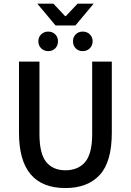

<svg xmlns="http://www.w3.org/2000/svg" viewBox="-20 -979 689 1012"><path d="M324.7 -81.5Q391.6 -81.5 428.7 -125Q465.8 -168.5 465.8 -272V-654.3H569.3V-278.8Q569.3 -125.5 505.4 -56.6Q441.4 12.2 324.7 12.2Q80.1 12.2 80.1 -278.8V-654.3H188V-272Q188 -168.9 223.6 -125.2Q259.3 -81.5 324.7 -81.5ZM176.8 -959.5H261.7L323.2 -894H327.1L388.7 -959.5H473.6L377.4 -844.7H272.9ZM285.6 -761.7Q285.6 -738.8 271.2 -724.1Q256.8 -709.5 234.4 -709.5Q211.9 -709.5 197 -724.4Q182.1 -739.3 182.1 -761.7Q182.1 -783.2 197 -797.9Q211.9 -812.5 234.4 -812.5Q256.3 -812.5 271 -798.1Q285.6 -783.7 285.6 -761.7ZM468.3 -761.7Q468.3 -739.3 453.4 -724.4Q438.5 -709.5 416 -709.5Q393.6 -709.5 379.2 -724.1Q364.7 -738.8 364.7 -761.7Q364.7 -783.7 379.2 -798.1Q393.6 -812.5 416 -812.5Q438.5 -812.5 453.4 -797.9Q468.3 -783.2 468.3 -761.7Z"/></svg>

Font: Varta
Style: Bold
Weight: 700
Designer: Joana Correia, Viktoriya Grabowska, Eben Sorkin
Foundry: Sorkin Type
Version: Version 1.002; ttfautohint (v1.3) -l 8 -r 24 -G 200 -x 12 -H